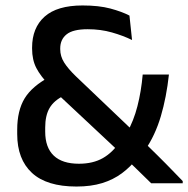

<svg xmlns="http://www.w3.org/2000/svg" viewBox="-20 -671 689 703"><path d="M533.5 0Q525.5 -8 510 -23Q494.5 -38 477 -55.2Q459.5 -72.5 444.2 -87Q429 -101.5 422 -108.5L409.5 -122L176 -340.5L161.5 -358Q128.5 -392 113 -422Q97.5 -452 97.5 -493V-496.5Q97.5 -569 143.2 -610Q189 -651 282.5 -651Q342 -651 384 -639.8Q426 -628.5 454 -614L463.5 -524.5Q431 -540.5 389.8 -552.2Q348.5 -564 301 -564Q247 -564 223.8 -545.2Q200.5 -526.5 200.5 -493.5V-491Q200.5 -465 214.8 -442.2Q229 -419.5 258 -391.5L471 -188.5L495 -162.5Q510 -148 525.2 -133Q540.5 -118 556 -102.8Q571.5 -87.5 587 -71.8Q602.5 -56 618 -40Q633.5 -24 649 -8V0ZM260 12Q151 12 97 -38Q43 -88 43 -180V-196Q43 -266 70.2 -310.8Q97.5 -355.5 162.5 -390L214.5 -321Q178 -303.5 161.8 -276Q145.5 -248.5 145.5 -204V-189Q145.5 -131 176.8 -101.2Q208 -71.5 269 -71.5Q320.5 -71.5 356.8 -92.2Q393 -113 418.5 -152L444.5 -184.5Q469.5 -228.5 483.2 -282.2Q497 -336 502.5 -398H598.5Q589.5 -315 568.8 -245Q548 -175 511 -121.5L484 -93.5Q458 -60 426.2 -36.5Q394.5 -13 353.8 -0.5Q313 12 260 12Z"/></svg>

Font: Anek Gurmukhi Medium Medium
Style: Regular
Weight: 500
Version: Version 1.003